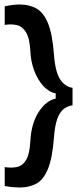

<svg xmlns="http://www.w3.org/2000/svg" viewBox="-20 -706 372 855"><path d="M303 -237Q281 -234 263.5 -220.5Q246 -207 235 -176.5Q224 -146 220 -91Q213 0 193 47.5Q173 95 141.5 112Q110 129 67 129Q55 129 37 127.5Q19 126 1 122V38Q31 43 56 37.5Q81 32 96.5 6Q112 -20 115 -76Q119 -156 152 -207Q185 -258 228 -267V-290Q198 -296 173 -323Q148 -350 132.5 -391Q117 -432 115 -480Q112 -536 96 -562Q80 -588 55.5 -594Q31 -600 1 -595V-678Q40 -686 67 -686Q111 -686 142.5 -668Q174 -650 193.5 -603Q213 -556 220 -466Q226 -384 248.5 -351.5Q271 -319 303 -315Z"/></svg>

Font: Bricolage Grotesque 10pt Medium
Style: Regular
Weight: 500
Designer: Mathieu Triay
Foundry: Atelier Triay
Version: Version 1.000; ttfautohint (v1.8.4.7-5d5b);gftools[0.9.32]